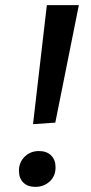

<svg xmlns="http://www.w3.org/2000/svg" viewBox="-20 -722 355 750"><path d="M196 -243 109 -237 163 -702H288ZM54 -55Q54 -88 76.5 -110Q99 -132 132 -132Q162 -132 179.5 -115Q197 -98 197 -68Q197 -34 174 -13Q151 8 118 8Q88 8 71 -9Q54 -26 54 -55Z"/></svg>

Font: Bitter Pro SemiBold
Style: Italic
Weight: 600
Italic angle: -9°
Designer: Sol Matas, and Bitter project Authors
Foundry: Sol Matas
Version: Version 1.010